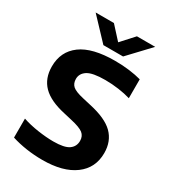

<svg xmlns="http://www.w3.org/2000/svg" viewBox="-226 -1066 1067 1192"><g transform="rotate(30 308.0 -470.0)"><path d="M272 9.5Q211.5 9.5 155 1Q98.5 -7.5 50 -23V-159Q100 -142 161.2 -133Q222.5 -124 272.5 -124Q351.5 -124 383.5 -146.8Q415.5 -169.5 415.5 -210Q415.5 -244 391.8 -262.8Q368 -281.5 303.5 -296L245.5 -309.5Q135.5 -333.5 84 -385.8Q32.5 -438 32.5 -523.5Q32.5 -630.5 113.2 -690Q194 -749.5 356.5 -749.5Q410.5 -749.5 458.8 -743.2Q507 -737 545 -726.5V-591Q507 -602.5 459 -609.2Q411 -616 363 -616Q272 -616 236.2 -592.8Q200.5 -569.5 200.5 -531Q200.5 -498.5 221 -480.2Q241.5 -462 298.5 -449L357 -435.5Q477.5 -409.5 530.5 -356.8Q583.5 -304 583.5 -219.5Q583.5 -112.5 501 -51.5Q418.5 9.5 272 9.5ZM243.5 -797.5 100.5 -949H231.5L314 -858.5L396.5 -949H527.5L384.5 -797.5Z"/></g></svg>

Font: Encode Sans SmExp
Style: Bold
Weight: 700
Width: 6
Designer: Multiple Designers
Foundry: Impallari Type
Version: Version 3.002; ttfautohint (v1.8.3) -l 8 -r 50 -G 200 -x 14 